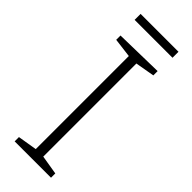

<svg xmlns="http://www.w3.org/2000/svg" viewBox="-270 -856 885 885"><g transform="rotate(45 173.0 -413.0)"><path d="M292 -667 189 -649 198 -660V-34L189 -45L292 -28V0H55V-28L158 -45L149 -34V-660L159 -649L55 -662V-690L292 -695ZM297 -826V-787H50V-826Z"/></g></svg>

Font: Bitter Thin Light
Style: Regular
Weight: 300
Version: Version 2.002